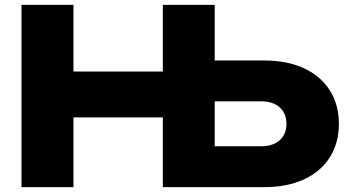

<svg xmlns="http://www.w3.org/2000/svg" viewBox="-20 -770 1434 790"><path d="M650 -750H863.5V-72L767.4 -168.1H1054.4Q1102.9 -168.1 1130.7 -192.9Q1158.6 -217.6 1158.6 -260.4Q1158.6 -303.5 1130.7 -328.3Q1102.9 -353.1 1054.4 -353.1H748.9V-521.1H1067.2Q1161.9 -521.1 1231.1 -488.9Q1300.2 -456.6 1337.3 -397.7Q1374.4 -338.8 1374.4 -260.4Q1374.4 -181.9 1337.3 -123.1Q1300.2 -64.2 1231.1 -32.1Q1161.9 0 1067.2 0H650ZM68.4 -750H282.3V0H68.4ZM188.1 -475.6H737.7V-286.9H188.1Z"/></svg>

Font: Unbounded Variable
Style: Regular
Weight: 400
Designer: Luke Prowse, Jean-Baptiste Morizot, Fátima Lázaro, Florian Runge
Foundry: NaN
Version: Version 1.600;FEAKit 1.0